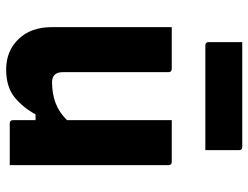

<svg xmlns="http://www.w3.org/2000/svg" viewBox="-114 -702 827 640"><g transform="rotate(90 300.0 -381.5)"><path d="M209 -540Q220 -540 220 -529V-177Q220 -141 254 -141Q292 -141 323.5 -153Q355 -165 380 -191V-540H519Q530 -540 530 -529V0H391Q380 0 380 -11V-86H361Q335 -40 301 -14Q267 12 211 12Q150 12 110 -29Q70 -70 70 -140V-540ZM120 -775H469Q480 -775 480 -764V-652H131Q120 -652 120 -663Z"/></g></svg>

Font: Recursive Sn Lnr St XBd
Style: Regular
Weight: 800
Version: Version 1.079;hotconv 1.0.112;makeotfexe 2.5.65598; ttfautoh